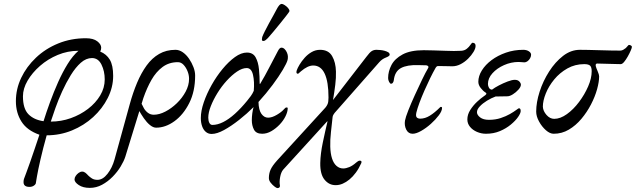

<svg xmlns="http://www.w3.org/2000/svg" viewBox="-20 -668 3242 979"><path d="M130 285Q121 285 114 282.5Q107 280 103.5 274.5Q100 269 100 261Q100 256 100.5 252.5Q101 249 102 245Q106 234 114.5 211.5Q123 189 134 157.5Q145 126 157 90.5Q169 55 181 19Q118 -3 89.5 -48Q61 -93 61 -152Q61 -214 88 -271Q115 -328 163.5 -374Q212 -420 277 -446.5Q342 -473 418 -473Q456 -473 476 -457.5Q496 -442 496 -425Q496 -414 491 -405Q523 -392 540 -363.5Q557 -335 557 -281Q557 -223 529.5 -168.5Q502 -114 455 -71Q408 -28 347 -3Q286 22 218 22Q199 90 186.5 144.5Q174 199 168.5 231Q163 263 163 264Q163 271 153.5 278Q144 285 130 285ZM202 -50Q216 -95 235 -147Q254 -199 276.5 -249.5Q299 -300 325 -342Q351 -384 380 -409Q325 -409 274.5 -388Q224 -367 184 -332Q144 -297 120.5 -256.5Q97 -216 97 -177Q97 -114 125 -85.5Q153 -57 202 -50ZM239 -48Q292 -48 341 -65.5Q390 -83 429 -113Q468 -143 491 -181.5Q514 -220 514 -263Q514 -305 497.5 -338.5Q481 -372 449 -372Q419 -372 392 -348Q365 -324 341 -285Q317 -246 297 -202Q277 -158 262.5 -117Q248 -76 239 -48Z M438 290Q403 290 381.5 275.5Q360 261 360 247Q360 238 366 229Q372 220 381 213.5Q390 207 399 207Q408 207 415.5 213Q423 219 430 227Q438 235 449 242Q460 249 477 249Q504 249 528 218.5Q552 188 564 145L642 -138Q658 -196 679 -246Q700 -296 727.5 -334Q755 -372 791.5 -393Q828 -414 875 -414Q894 -414 912 -401.5Q930 -389 944 -368.5Q958 -348 966.5 -325.5Q975 -303 975 -283Q975 -202 945 -142.5Q915 -83 869.5 -50Q824 -17 776 -17Q761 -17 744.5 -30.5Q728 -44 713.5 -65Q699 -86 688 -106L702 -139Q706 -130 713.5 -116.5Q721 -103 734 -93Q747 -83 764 -83Q792 -83 823 -99Q854 -115 881.5 -141.5Q909 -168 926.5 -200.5Q944 -233 944 -266Q944 -286 936 -305.5Q928 -325 915.5 -338Q903 -351 887 -351Q842 -351 809 -326.5Q776 -302 752.5 -261Q729 -220 711 -168L619 131Q612 153 595.5 180.5Q579 208 554.5 233Q530 258 500.5 274Q471 290 438 290Z M1059 15Q1042 15 1029.5 4.5Q1017 -6 1010.5 -24.5Q1004 -43 1004 -66Q1004 -102 1019 -146Q1034 -190 1059 -234.5Q1084 -279 1115 -316.5Q1146 -354 1178 -377Q1210 -400 1239 -400Q1270 -400 1283.5 -375.5Q1297 -351 1300.5 -314.5Q1304 -278 1304 -243Q1304 -240 1305.5 -240Q1307 -240 1308 -243Q1331 -281 1352.5 -323Q1374 -365 1396 -406Q1401 -416 1405.5 -420.5Q1410 -425 1415 -425Q1424 -425 1431.5 -417.5Q1439 -410 1443.5 -399Q1448 -388 1448 -379Q1448 -373 1447.5 -368.5Q1447 -364 1446 -361Q1442 -346 1422 -312Q1402 -278 1370 -235Q1338 -192 1298 -148Q1299 -107 1313 -87.5Q1327 -68 1347 -68Q1367 -68 1391.5 -82.5Q1416 -97 1427 -110Q1432 -116 1435 -118Q1438 -120 1441 -120Q1445 -120 1446 -119Q1447 -118 1447 -116Q1447 -98 1436 -75.5Q1425 -53 1406 -33Q1387 -13 1364 0.5Q1341 14 1317 14Q1286 14 1275 -7Q1264 -28 1264 -55Q1264 -72 1266.5 -90.5Q1269 -109 1273 -122Q1239 -88 1199 -56.5Q1159 -25 1122.5 -5Q1086 15 1059 15ZM1063 -31Q1089 -31 1118 -45.5Q1147 -60 1178 -88Q1209 -116 1240 -154Q1250 -166 1259 -178.5Q1268 -191 1274 -205Q1278 -252 1270 -286.5Q1262 -321 1238 -321Q1215 -321 1188.5 -303Q1162 -285 1136 -256.5Q1110 -228 1089 -194Q1068 -160 1055 -127Q1042 -94 1042 -68Q1042 -52 1047.5 -41.5Q1053 -31 1063 -31ZM1323 -459Q1315 -459 1315.5 -467Q1316 -475 1317 -479Q1321 -490 1330.5 -509Q1340 -528 1352 -550Q1364 -572 1375 -591.5Q1386 -611 1392 -623Q1397 -633 1403.5 -640.5Q1410 -648 1417 -648Q1422 -648 1431.5 -642Q1441 -636 1448.5 -627.5Q1456 -619 1456 -611Q1456 -609 1443 -592Q1430 -575 1411 -551.5Q1392 -528 1374 -506.5Q1356 -485 1346 -474Q1341 -469 1335 -464Q1329 -459 1323 -459Z M1394 291Q1390 291 1379.5 283Q1369 275 1360 263.5Q1351 252 1351 240Q1351 217 1359.5 197.5Q1368 178 1393 150L1639 -119Q1646 -127 1650.5 -137.5Q1655 -148 1655 -171Q1655 -251 1635.5 -292.5Q1616 -334 1577 -334Q1549 -334 1514 -304Q1508 -299 1504.5 -295.5Q1501 -292 1499 -292Q1488 -292 1493 -309Q1497 -321 1507.5 -338.5Q1518 -356 1533.5 -373.5Q1549 -391 1569 -402.5Q1589 -414 1612 -414Q1655 -414 1673.5 -382Q1692 -350 1693 -303Q1694 -272 1689.5 -235.5Q1685 -199 1678 -158L1848 -378Q1865 -401 1875.5 -407.5Q1886 -414 1899 -414Q1907 -414 1918.5 -413Q1930 -412 1941 -409Q1952 -406 1959.5 -401.5Q1967 -397 1967 -389Q1967 -382 1947.5 -374.5Q1928 -367 1914 -351L1686 -92Q1683 -88 1680 -83Q1677 -78 1676 -72Q1672 -34 1667.5 5.5Q1663 45 1664 80Q1665 115 1673 140Q1681 165 1696 178Q1711 191 1730 191Q1744 191 1761 184Q1778 177 1796 161Q1806 153 1809.5 152Q1813 151 1815 151Q1819 151 1822 154Q1825 157 1822 164Q1810 191 1794.5 212Q1779 233 1762 247Q1745 261 1727.5 268.5Q1710 276 1693 276Q1659 277 1635.5 249Q1612 221 1613 163Q1614 116 1626 58.5Q1638 1 1650 -49H1648L1424 197Q1413 210 1408.5 234.5Q1404 259 1407 275Q1408 280 1407 283.5Q1406 287 1403 289Q1400 291 1394 291Z M2084 14Q2062 14 2051.5 -7Q2041 -28 2045 -53Q2048 -70 2062 -105.5Q2076 -141 2095 -182.5Q2114 -224 2132 -261.5Q2150 -299 2162 -319Q2167 -327 2162.5 -331Q2158 -335 2153 -335L2114 -336Q2056 -338 2024.5 -321Q1993 -304 1988 -259Q1987 -252 1983.5 -246.5Q1980 -241 1974 -241Q1969 -241 1964 -250.5Q1959 -260 1959 -270Q1959 -304 1976 -336.5Q1993 -369 2033 -390.5Q2073 -412 2141 -412Q2160 -412 2191.5 -411Q2223 -410 2252.5 -409Q2282 -408 2294 -408Q2314 -408 2331.5 -409Q2349 -410 2361 -420Q2371 -428 2378.5 -439Q2386 -450 2389 -450Q2397 -450 2401 -446Q2405 -442 2405 -434Q2405 -421 2394.5 -403.5Q2384 -386 2367 -369Q2350 -352 2329 -341Q2308 -330 2286 -330Q2280 -330 2265 -330.5Q2250 -331 2235 -331Q2220 -331 2212 -331Q2206 -331 2200 -320Q2188 -299 2173.5 -269.5Q2159 -240 2144.5 -207Q2130 -174 2119 -144.5Q2108 -115 2103 -94Q2099 -76 2105 -69.5Q2111 -63 2123 -63Q2147 -63 2171.5 -78Q2196 -93 2224 -121Q2225 -122 2226 -122.5Q2227 -123 2228 -123Q2234 -123 2234 -118Q2234 -102 2217.5 -80Q2201 -58 2177 -36.5Q2153 -15 2127.5 -0.5Q2102 14 2084 14Z M2458 14Q2434 14 2412 4.5Q2390 -5 2376.5 -21.5Q2363 -38 2363 -59Q2363 -84 2378 -107.5Q2393 -131 2413 -149.5Q2433 -168 2448 -178Q2456 -183 2459 -187.5Q2462 -192 2456 -196Q2443 -204 2431 -219.5Q2419 -235 2419 -251Q2419 -280 2437 -309Q2455 -338 2486.5 -361.5Q2518 -385 2559.5 -399.5Q2601 -414 2648 -414Q2665 -414 2676.5 -406.5Q2688 -399 2688 -389Q2688 -380 2683 -371Q2678 -362 2670 -356Q2662 -350 2654 -350Q2649 -350 2641 -351Q2633 -352 2624 -352Q2586 -352 2550 -336Q2514 -320 2491 -294.5Q2468 -269 2468 -240Q2468 -229 2473.5 -220Q2479 -211 2489 -211Q2502 -221 2524 -232.5Q2546 -244 2568.5 -252.5Q2591 -261 2605 -261Q2620 -261 2628 -252.5Q2636 -244 2636 -236Q2636 -225 2623.5 -211Q2611 -197 2595 -187Q2579 -177 2567 -177Q2553 -177 2539 -176.5Q2525 -176 2507 -176Q2485 -168 2463 -154.5Q2441 -141 2426.5 -125.5Q2412 -110 2412 -96Q2412 -82 2428 -69.5Q2444 -57 2473 -57Q2506 -57 2533 -66Q2560 -75 2580 -86.5Q2600 -98 2612 -107Q2624 -116 2626 -116Q2635 -116 2635 -102Q2635 -91 2622 -72Q2609 -53 2585 -33Q2561 -13 2529 0.5Q2497 14 2458 14Z M2803 14Q2784 14 2763.5 -4Q2743 -22 2728.5 -48.5Q2714 -75 2714 -99Q2714 -146 2731.5 -200.5Q2749 -255 2780 -303.5Q2811 -352 2851 -383Q2891 -414 2937 -414Q2953 -414 2979.5 -413.5Q3006 -413 3036.5 -412Q3067 -411 3095.5 -410.5Q3124 -410 3143 -410Q3151 -410 3158.5 -414.5Q3166 -419 3171 -423Q3177 -429 3181 -434Q3185 -439 3187 -439Q3192 -439 3197 -436Q3202 -433 3202 -429Q3202 -424 3196 -410Q3190 -396 3181 -380Q3172 -364 3162.5 -352.5Q3153 -341 3145 -341Q3140 -341 3122 -341.5Q3104 -342 3082.5 -342.5Q3061 -343 3044.5 -343.5Q3028 -344 3025 -344Q3015 -344 3018 -330Q3020 -322 3027.5 -304.5Q3035 -287 3035 -279Q3035 -251 3024.5 -213Q3014 -175 2993.5 -135.5Q2973 -96 2944.5 -62Q2916 -28 2880.5 -7Q2845 14 2803 14ZM2806 -62Q2837 -62 2870.5 -86Q2904 -110 2932.5 -148Q2961 -186 2979 -227.5Q2997 -269 2997 -305Q2997 -326 2988.5 -333.5Q2980 -341 2959 -341Q2912 -341 2873 -319Q2834 -297 2806 -263Q2778 -229 2763 -191.5Q2748 -154 2748 -124Q2749 -102 2766.5 -82Q2784 -62 2806 -62Z"/></svg>

Font: EB Garamond
Style: Italic
Weight: 400
Italic angle: -17.2°
Designer: Georg Duffner and Octavio Pardo
Foundry: Georg Duffner
Version: Version 1.001